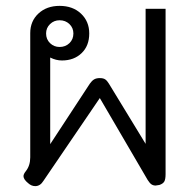

<svg xmlns="http://www.w3.org/2000/svg" viewBox="-20 -623 654 654"><path d="M510 9Q502 9 496 5Q490 1 483 -10L320 -289L128 -7Q117 11 100 11Q87 11 76 1Q60 -12 60 -23Q60 -30 68 -40Q83 -59 83 -87V-510Q83 -551 111 -577Q139 -603 183 -603Q228 -603 256 -576.5Q284 -550 284 -509Q284 -467 258 -442Q232 -417 191 -417Q171 -417 151 -427V-132L286 -338Q293 -348 300.5 -352.5Q308 -357 320 -357Q332 -357 338.5 -352.5Q345 -348 351 -338L476 -133V-593H544V-30Q544 -12 539.5 -4.5Q535 3 523 7Q513 9 510 9ZM230 -509Q230 -528 216.5 -541Q203 -554 183 -554Q164 -554 150.5 -541Q137 -528 137 -509Q137 -489 150.5 -476Q164 -463 183 -463Q203 -463 216.5 -476Q230 -489 230 -509Z"/></svg>

Font: Niramit Light
Style: Regular
Weight: 300
Designer: Katatrad Aksorn Co.,Ltd.
Foundry: Cadson Demak Co.,Ltd.
Version: Version 1.000; ttfautohint (v1.6)